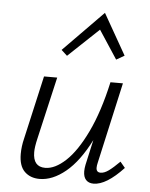

<svg xmlns="http://www.w3.org/2000/svg" viewBox="-51 -736 611 783"><g transform="rotate(5 254.5 -344.0)"><path d="M208 -505 184 -527 347 -693 442 -526 409 -507 333 -623ZM483 -70Q413 5 361 5Q341 5 330 -7Q319 -19 319 -42Q319 -54 322 -69L345 -172Q300 -83 246.5 -39Q193 5 140 5Q102 5 78.5 -18Q55 -41 55 -90Q55 -121 63 -153L122 -413H176L117 -157Q109 -123 109 -102Q109 -42 159 -42Q199 -42 243 -83Q287 -124 327 -207.5Q367 -291 394 -413H445L371 -82Q368 -70 368 -61Q368 -42 386 -42Q401 -42 419 -55Q437 -68 463 -94Z"/></g></svg>

Font: Ysabeau Infant Semilight
Style: Italic
Weight: 300
Italic angle: -12°
Designer: Christian Thalmann (Catharsis Fonts)
Version: Version 0.003